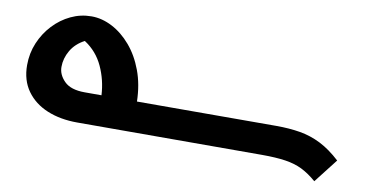

<svg xmlns="http://www.w3.org/2000/svg" viewBox="-62 -677 1797 922"><g transform="rotate(10 836.5 -216.0)"><path d="M1600 -36 1509 81Q1472 49 1436.5 31.5Q1401 14 1354.5 7Q1308 0 1240 0L339 1Q256 1 192 -25.5Q128 -52 91 -103.5Q54 -155 54 -229Q54 -287 75.5 -338Q97 -389 134 -428.5Q171 -468 218.5 -490.5Q266 -513 319 -513Q370 -513 420 -487Q470 -461 511 -413Q552 -365 577 -298Q602 -231 604 -148L1283 -149Q1347 -149 1400 -140Q1453 -131 1501.5 -106.5Q1550 -82 1600 -36ZM349 -148H431Q427 -222 397 -287Q367 -352 307 -391Q263 -368 240.5 -329.5Q218 -291 218 -249Q218 -211 249.5 -179.5Q281 -148 349 -148Z"/></g></svg>

Font: Kufam
Style: Bold
Weight: 700
Designer: Wael Morcos, Artur Schmal
Foundry: Original Type
Version: Version 1.300; ttfautohint (v1.8.3)